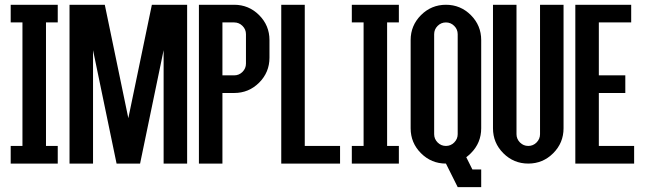

<svg xmlns="http://www.w3.org/2000/svg" viewBox="-20 -679 2677 797"><path d="M170.9 -73.2H219.7V0H24.4V-73.2H73.2V-585.9H24.4V-659.2H219.7V-585.9H170.9Z M756.8 -659.2V0H659.2V-470.7L561.5 0H463.9L366.2 -470.7V0H268.6V-659.2H415L512.7 -188.5L610.4 -659.2Z M805.7 -659.2H952.1Q1012.7 -659.2 1055.7 -616.2Q1098.6 -573.2 1098.6 -512.7V-439.5Q1098.6 -378.9 1055.7 -335.9Q1012.7 -293 952.1 -293H903.3V0H805.7ZM1001 -537.1Q1001 -557.1 986.6 -571.5Q972.2 -585.9 952.1 -585.9H903.3V-366.2H952.1Q972.2 -366.2 986.6 -380.6Q1001 -395 1001 -415Z M1245.1 -73.2H1391.6V0H1147.5V-659.2H1245.1Z M1586.9 -73.2H1635.7V0H1440.4V-73.2H1489.3V-585.9H1440.4V-659.2H1635.7V-585.9H1586.9Z M1879.9 97.7 1831.1 0Q1770.5 0 1727.5 -43Q1684.6 -85.9 1684.6 -146.5V-512.7Q1684.6 -573.2 1727.5 -616.2Q1770.5 -659.2 1831.1 -659.2Q1891.6 -659.2 1934.6 -616.2Q1977.5 -573.2 1977.5 -512.7V-146.5Q1977.5 -85.9 1934.6 -43Q1925.3 -33.7 1915.5 -26.4L1940.9 24.4H1977.5V97.7ZM1879.9 -537.1Q1879.9 -557.1 1865.5 -571.5Q1851.1 -585.9 1831.1 -585.9Q1811 -585.9 1796.6 -571.5Q1782.2 -557.1 1782.2 -537.1V-122.1Q1782.2 -102.1 1796.6 -87.6Q1811 -73.2 1831.1 -73.2Q1851.1 -73.2 1865.5 -87.6Q1879.9 -102.1 1879.9 -122.1Z M2124 -122.1Q2124 -102.1 2138.4 -87.6Q2152.8 -73.2 2172.9 -73.2Q2192.9 -73.2 2207.3 -87.6Q2221.7 -102.1 2221.7 -122.1V-659.2H2319.3V-146.5Q2319.3 -85.9 2276.4 -43Q2233.4 0 2172.9 0Q2112.3 0 2069.3 -43Q2026.4 -85.9 2026.4 -146.5V-659.2H2124Z M2465.8 -73.2H2612.3V0H2368.2V-659.2H2600.1V-585.9H2465.8V-366.2H2575.7V-293H2465.8Z"/></svg>

Font: Alegre Sans
Style: Regular
Weight: 400
Width: 3
Designer: GrandChaos9000
Version: Version 1.2.6 - August 1, 2014